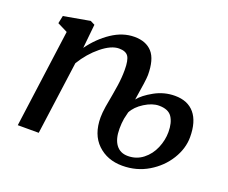

<svg xmlns="http://www.w3.org/2000/svg" viewBox="-99 -722 1052 887"><g transform="rotate(20 427.0 -278.5)"><path d="M424 -568Q481 -568 511.5 -534Q542 -500 542 -423Q542 -399 525 -297Q546 -324 593 -350Q640 -376 693 -376Q756 -376 789.5 -336Q823 -296 823 -220Q823 -164 790 -110.5Q757 -57 700 -23Q643 11 573 11Q499 11 451 -35Q403 -81 403 -165Q403 -187 408 -219Q421 -290 427 -330Q433 -370 433 -408Q433 -457 420.5 -475Q408 -493 375 -493Q337 -493 289.5 -454.5Q242 -416 208 -360L159 0H56L121 -482L71 -507L79 -545L208 -568L230 -557L218 -439Q259 -496 313 -532Q367 -568 424 -568ZM503 -146Q503 -95 523.5 -67.5Q544 -40 582 -40Q624 -40 656 -65Q688 -90 704.5 -129Q721 -168 721 -208Q721 -254 703 -281Q685 -308 639 -308Q606 -308 568.5 -284.5Q531 -261 515 -230L507 -196Q503 -172 503 -146Z"/></g></svg>

Font: Koeln Type Serif
Style: Italic
Weight: 400
Italic angle: -8°
Designer: Eben Sorkin
Foundry: Eben Sorkin
Version: Version 2.002